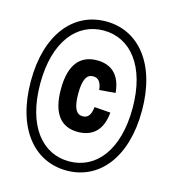

<svg xmlns="http://www.w3.org/2000/svg" viewBox="-112 -834 843 938"><g transform="rotate(15 310.0 -365.0)"><path d="M268.5 -365.5C268.5 -440 286.5 -466.5 318 -466.5C343.5 -466.5 359 -449 363 -409.5L444 -416.5C436 -508.5 386.5 -547 316 -547C233.5 -547 181 -493 181 -365.5C181 -239 231.5 -184.5 314 -184.5C384.5 -184.5 436 -222.5 444 -317L362.5 -323C358.5 -282 343.5 -264.5 318 -264.5C286.5 -264.5 268.5 -291.5 268.5 -365.5ZM29 -366C29 -127 145.5 12 310 12C474 12 591 -127 591 -366C591 -603 474 -742 310 -742C145.5 -742 29 -603 29 -366ZM76.5 -366C76.5 -579 175 -696 310 -696C445 -696 543.5 -579 543.5 -366C543.5 -151.5 445 -34.5 310 -34.5C175 -34.5 76.5 -151.5 76.5 -366Z"/></g></svg>

Font: Monaspace Argon
Style: Bold
Weight: 700
Designer: Riley Cran & the Lettermatic Team
Foundry: Lettermatic
Version: Version 1.000 (Monaspace Argon)